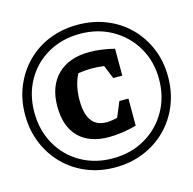

<svg xmlns="http://www.w3.org/2000/svg" viewBox="-101 -768 888 882"><g transform="rotate(-15 343.5 -327.0)"><path d="M342 12Q269 12 207 -13.5Q145 -39 99.5 -85Q54 -131 28.5 -193Q3 -255 3 -328Q3 -401 28.5 -462.5Q54 -524 99.5 -570Q145 -616 207 -641Q269 -666 342 -666Q415 -666 477.5 -641Q540 -616 586 -570Q632 -524 657.5 -462.5Q683 -401 683 -328Q683 -255 657.5 -193Q632 -131 586 -85Q540 -39 477.5 -13.5Q415 12 342 12ZM342 -31Q427 -31 494.5 -69.5Q562 -108 601 -175.5Q640 -243 640 -328Q640 -413 601 -479.5Q562 -546 494.5 -584.5Q427 -623 342 -623Q257 -623 190 -585Q123 -547 85 -480Q47 -413 47 -328Q47 -243 85 -175.5Q123 -108 190 -69.5Q257 -31 342 -31ZM350 -130Q257 -130 206.5 -181Q156 -232 156 -327Q156 -423 210.5 -477Q265 -531 363 -531Q416 -531 481 -515V-387H438L412 -451Q352 -460 289 -450Q262 -399 262 -328Q262 -248 298 -217.5Q334 -187 408 -206L438 -278H481V-149Q444 -139 411 -134.5Q378 -130 350 -130Z"/></g></svg>

Font: Piazzolla SC
Style: Bold
Weight: 700
Designer: Juan Pablo del Peral
Foundry: Huerta Tipografica
Version: Version 1.330